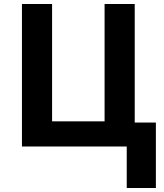

<svg xmlns="http://www.w3.org/2000/svg" viewBox="-20 -734 821 962"><path d="M761 -120V208H615V0H90V-714H241V-126H504V-714H655V-120Z"/></svg>

Font: Noto Sans IKEA
Style: Bold
Weight: 600
Designer: Monotype Design Team
Foundry: Monotype Imaging Inc.
Version: Version 2.001